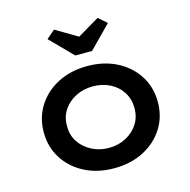

<svg xmlns="http://www.w3.org/2000/svg" viewBox="-112 -875 986 995"><g transform="rotate(-15 381.0 -377.5)"><path d="M381 10Q292 10 223 -25.5Q154 -61 114.5 -123Q75 -185 75 -264Q75 -343 114.5 -405Q154 -467 223 -502.5Q292 -538 381 -538Q470 -538 539 -502.5Q608 -467 647.5 -405Q687 -343 687 -264Q687 -185 647.5 -123Q608 -61 539 -25.5Q470 10 381 10ZM381 -99Q432 -99 473.5 -121Q515 -143 538.5 -180Q562 -217 562 -264Q562 -312 538.5 -349.5Q515 -387 473.5 -408Q432 -429 381 -429Q331 -429 289 -407.5Q247 -386 223 -349Q199 -312 200 -264Q199 -217 223 -180Q247 -143 289 -121Q331 -99 381 -99ZM336 -607 219 -726 264 -765 396 -687H366L498 -765L543 -726L426 -607Z"/></g></svg>

Font: Lexend Exa Medium
Style: Regular
Weight: 500
Designer: Bonnie Shaver-Troup, Thomas Jockin
Foundry: Lexend
Version: Version 1.007